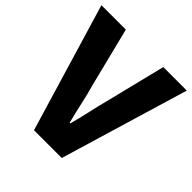

<svg xmlns="http://www.w3.org/2000/svg" viewBox="-204 -898 1051 1051"><g transform="rotate(45 321.5 -372.5)"><path d="M214 0 -9 -745H180L265 -405Q282 -345 294.5 -287Q307 -229 323 -167H328Q345 -229 357.5 -287Q370 -345 386 -405L470 -745H652L429 0Z"/></g></svg>

Font: Noto Sans SC Thin Black
Style: Regular
Weight: 900
Version: Version 2.004-H2;hotconv 1.0.118;makeotfexe 2.5.65603